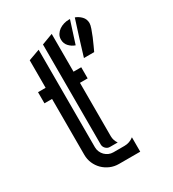

<svg xmlns="http://www.w3.org/2000/svg" viewBox="-160 -733 742 823"><g transform="rotate(-30 211.5 -321.5)"><path d="M39.1 -439.9H76.7V-576.2L132.3 -596.2V-113.3Q132.3 -101.6 137 -90.8Q141.6 -80.1 149.4 -72.3Q157.2 -64.5 167.7 -59.8Q178.2 -55.2 189.9 -55.2H245.1Q270.5 -55.2 291 -71.3V0H185.5Q163.1 0 143.3 -8.5Q123.5 -17.1 108.6 -31.7Q93.8 -46.4 85.2 -66.2Q76.7 -85.9 76.7 -108.4V-384.8H39.1ZM214.8 -627V-439.9H252.9V-384.8H214.8V-120.6Q214.8 -100.1 227.1 -82.5H188.5Q176.8 -82.5 168.2 -91.3Q159.7 -100.1 159.7 -111.8V-606.4ZM335.9 -638.7Q352.5 -632.8 365.5 -619.4Q378.4 -606 378.4 -585.9Q378.4 -577.1 372.8 -560.8Q367.2 -544.4 359.9 -526.9Q352.5 -509.3 345 -493.2Q337.4 -477.1 333.5 -468.3H282.7Q295.4 -511.2 308.8 -553.5Q322.3 -595.7 335.9 -638.7ZM314.5 -643.1 279.3 -533.2Q262.7 -538.6 249.8 -552.2Q236.8 -565.9 236.8 -585.9Q236.8 -600.1 243.7 -610.8Q250.5 -621.6 260.7 -628.7Q271 -635.7 283.4 -639.4Q295.9 -643.1 307.6 -643.1Z"/></g></svg>

Font: Isar CAT
Style: Regular
Weight: 400
Designer: Digitized by Peter Wiegel
Foundry: CAT-Fonts, Peter Wiegel
Version: Version 1.000; ttfautohint (v1.3)